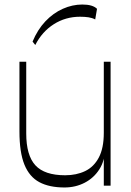

<svg xmlns="http://www.w3.org/2000/svg" viewBox="-20 -821 581 849"><path d="M265 8Q198 8 154 -15.5Q110 -39 88 -93Q66 -147 66 -240V-548H96V-231Q96 -134 136.5 -90Q177 -46 268 -46Q318 -46 356.5 -64.5Q395 -83 417 -124.5Q439 -166 439 -234L444 -164Q444 -111 419.5 -72.5Q395 -34 354.5 -13Q314 8 265 8ZM439 0V-548H469V0ZM136 -622 124 -637Q146 -690 180.5 -726.5Q215 -763 257.5 -782Q300 -801 344 -801Q390 -801 409 -782L401 -735Q388 -742 371.5 -744.5Q355 -747 334 -747Q270 -747 218 -714Q166 -681 136 -622Z"/></svg>

Font: Savate ExtraLight
Style: Regular
Weight: 200
Designer: Max Esnée
Foundry: Plomb Type
Version: Version 2.000